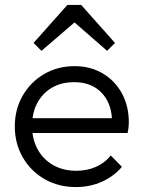

<svg xmlns="http://www.w3.org/2000/svg" viewBox="-20 -748 578 778"><path d="M288 10Q217 10 161 -22Q105 -54 72.5 -110Q40 -166 40 -236Q40 -305 72 -360.5Q104 -416 159 -448Q214 -480 282 -480Q346 -480 395.5 -451Q445 -422 473.5 -370.5Q502 -319 502 -252Q502 -244 501 -233.5Q500 -223 497 -209H90V-269H459L434 -247Q435 -299 416.5 -336.5Q398 -374 363.5 -394.5Q329 -415 280 -415Q229 -415 191 -393Q153 -371 131.5 -331.5Q110 -292 110 -238Q110 -184 132.5 -143Q155 -102 195.5 -79Q236 -56 289 -56Q332 -56 368 -71.5Q404 -87 429 -118L474 -72Q441 -33 392.5 -11.5Q344 10 288 10ZM148 -542 116 -574 253 -728H309L446 -574L414 -542L258 -678L305 -677Z"/></svg>

Font: Outfit Thin Light
Style: Regular
Weight: 300
Version: Version 1.100;gftools[0.9.27]